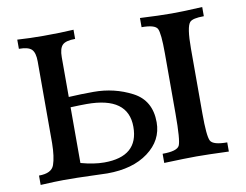

<svg xmlns="http://www.w3.org/2000/svg" viewBox="-76 -798 1159 906"><g transform="rotate(-10 503.5 -345.5)"><path d="M363.3 -51.3Q527.3 -51.3 527.3 -193.4Q527.3 -337.4 329.1 -337.4Q298.8 -337.4 251.5 -335.4V-68.4Q314 -51.3 363.3 -51.3ZM368.2 2Q346.2 2 287.1 -0.5Q228 -2.9 158.7 -2.9Q123.5 -2.9 48.8 1V-43.9Q109.4 -43.9 122.3 -80.8Q135.3 -117.7 136.2 -183.6V-575.2Q136.2 -617.2 120.1 -633.3Q104 -649.4 59.1 -649.4V-693.4Q119.6 -689.5 184.1 -689.5Q268.1 -689.5 328.6 -693.4V-649.4Q283.7 -649.4 267.6 -633.3Q251.5 -617.2 251.5 -575.2V-384.8Q310.5 -388.2 371.1 -388.2Q470.2 -388.2 554.7 -344.2Q639.2 -300.3 639.2 -195.3Q639.2 -108.9 564.7 -53.5Q490.2 2 368.2 2ZM950.7 0Q846.7 -3.9 795.9 -3.9Q747.1 -3.9 641.1 0V-43.9Q710.4 -43.9 722.2 -67.9Q733.9 -91.8 733.9 -220.7V-508.8Q733.9 -606 722.2 -627.7Q710.4 -649.4 647 -649.4V-693.4Q740.7 -688.5 798.8 -688.5Q856 -688.5 945.3 -693.4V-649.4Q891.6 -649.4 877.9 -634.3Q858.9 -613.8 858.9 -509.3V-199.2Q858.9 -89.8 871.1 -66.9Q883.3 -43.9 950.7 -43.9Z"/></g></svg>

Font: Kelvinch
Style: Bold
Weight: 700
Designer: Paul James Miller
Foundry: High-Logic / Made with FontCreator
Version: Version 3.501;March 28, 2021;FontCreator 13.0.0.2683 64-bit